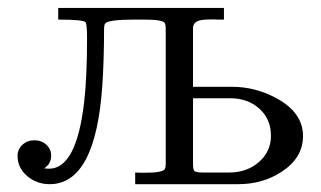

<svg xmlns="http://www.w3.org/2000/svg" viewBox="-20 -471 820 491"><path d="M754.9 -123Q754.9 -67.4 700.2 -31.7Q651.9 0 588.9 0H325.7V-29.8Q331.1 -29.8 340.3 -29.3Q348.1 -29.3 351.6 -29.3Q395.5 -29.3 401.4 -38.6Q403.8 -43 403.8 -52.2V-398.4Q403.8 -407.7 401.4 -412.1Q396 -420.9 349.1 -420.9H324.7Q257.3 -420.9 249 -411.1Q246.1 -407.7 246.1 -393.6Q246.1 -318.8 241.7 -252.9Q224.6 0 106.9 0Q73.7 0 49.3 -21Q24.9 -42 24.9 -72.3Q24.9 -89.4 37.4 -100.8Q49.8 -112.3 67.9 -112.3Q85.9 -112.3 98.4 -101.1Q110.8 -89.8 110.8 -73.2Q110.8 -51.8 92.8 -40.5Q98.6 -39.6 105.5 -39.6Q174.8 -39.6 194.8 -206.5Q202.6 -270 202.6 -373.5Q202.6 -409.2 198.7 -414.1Q193.4 -420.9 128.9 -420.9V-450.7H552.7V-420.9Q546.9 -420.9 537.6 -420.9Q529.8 -421.4 526.4 -421.4Q499.5 -421.4 489.7 -418.5Q473.6 -414.1 473.6 -398.4V-249H574.2Q633.8 -249 688 -219.2Q754.9 -182.6 754.9 -123ZM672.9 -123.5Q672.9 -166.5 643.3 -193.1Q613.8 -219.7 568.8 -219.7H473.6V-50.8Q473.6 -36.1 478 -33Q482.4 -29.8 500.5 -29.8H565.9Q611.3 -29.8 642.1 -56.6Q672.9 -83.5 672.9 -123.5Z"/></svg>

Font: Kurinto Book Core
Style: Regular
Weight: 400
Designer: Kurinto was developed by Clint Goss from a range of fonts that are compatible with the SIL Open Font License Version 1.1
Foundry: Clinton F. Goss
Version: Version 2.196; July 25, 2020